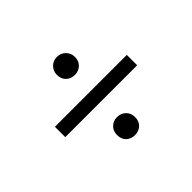

<svg xmlns="http://www.w3.org/2000/svg" viewBox="-106 -736 812 812"><g transform="rotate(-45 300.0 -330.0)"><path d="M246.1 -509.8Q246.1 -532.7 261.5 -548.3Q276.9 -564 299.8 -564Q322.8 -564 338.4 -548.3Q354 -532.7 354 -509.8Q354 -485.8 338.6 -470.9Q323.2 -456.1 299.8 -456.1Q276.4 -456.1 261.2 -470.9Q246.1 -485.8 246.1 -509.8ZM85 -298.8V-360.8H515.1V-298.8ZM246.1 -149.9Q246.1 -173.8 261.2 -189Q276.4 -204.1 299.8 -204.1Q323.2 -204.1 338.6 -189Q354 -173.8 354 -149.9Q354 -125.5 338.6 -110.8Q323.2 -96.2 299.8 -96.2Q276.4 -96.2 261.2 -110.8Q246.1 -125.5 246.1 -149.9Z"/></g></svg>

Font: Office Code Pro D
Style: Regular
Weight: 400
Designer: Nathan Rutzky & Paul D. Hunt
Foundry: Adobe Systems Incorporated
Version: Version 1.004;PS 001.004;hotconv 1.0.70;makeotf.lib2.5.58329